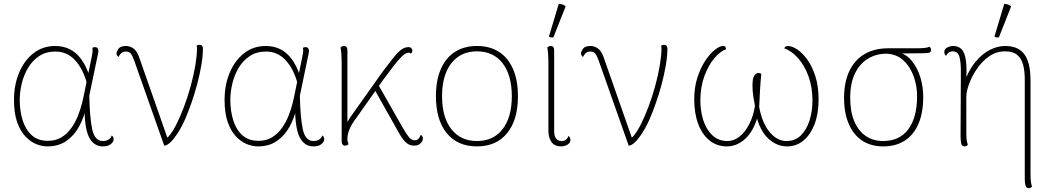

<svg xmlns="http://www.w3.org/2000/svg" viewBox="-20 -752 5481 1002"><path d="M227 12Q199 12 169 0Q139 -12 112.5 -40Q86 -68 69.5 -114.5Q53 -161 53 -231Q53 -308 79.5 -372Q106 -436 154.5 -474Q203 -512 268 -512Q309 -512 342.5 -496Q376 -480 402.5 -445Q429 -410 448 -352L434 -316Q413 -394 371 -438.5Q329 -483 270 -483Q220 -483 184.5 -459.5Q149 -436 126.5 -398Q104 -360 93.5 -316Q83 -272 83 -231Q83 -174 98 -125Q113 -76 145.5 -46.5Q178 -17 230 -17Q271 -17 301 -35.5Q331 -54 352 -83.5Q373 -113 386.5 -147Q400 -181 408 -213Q416 -245 420 -267L459 -457Q462 -473 463 -481.5Q464 -490 462 -502Q464 -504 467.5 -505Q471 -506 475 -506Q485 -506 489 -500.5Q493 -495 493.5 -488Q494 -481 492 -474L446 -253Q448 -141 461 -78.5Q474 -16 517 -16Q533 -16 545.5 -23Q558 -30 563 -45Q573 -39 573 -25Q573 -12 558.5 0Q544 12 517 12Q470 12 445.5 -34.5Q421 -81 421 -193L428 -185Q417 -136 392 -90.5Q367 -45 326.5 -16.5Q286 12 227 12Z M837 8 680 -437Q671 -462 662.5 -472.5Q654 -483 638 -483Q621 -483 612 -474Q603 -465 599 -455Q595 -457 591.5 -462Q588 -467 588 -474Q588 -482 598 -497Q608 -512 638 -512Q658 -512 676.5 -499Q695 -486 707 -451L857 -23L836 -26Q850 -26 868 -49.5Q886 -73 904.5 -111Q923 -149 940 -194Q960 -247 975.5 -304Q991 -361 999.5 -412Q1008 -463 1008 -497Q1008 -502 1007.5 -507.5Q1007 -513 1006 -514Q1008 -515 1011.5 -516.5Q1015 -518 1020 -518Q1033 -518 1036 -511Q1039 -504 1039 -499Q1039 -459 1030.5 -410Q1022 -361 1008.5 -310.5Q995 -260 978.5 -213.5Q962 -167 947 -132Q928 -89 907.5 -57.5Q887 -26 869 -9Q851 8 837 8Z M1326 12Q1298 12 1268 0Q1238 -12 1211.5 -40Q1185 -68 1168.5 -114.5Q1152 -161 1152 -231Q1152 -308 1178.5 -372Q1205 -436 1253.5 -474Q1302 -512 1367 -512Q1408 -512 1441.5 -496Q1475 -480 1501.5 -445Q1528 -410 1547 -352L1533 -316Q1512 -394 1470 -438.5Q1428 -483 1369 -483Q1319 -483 1283.5 -459.5Q1248 -436 1225.5 -398Q1203 -360 1192.5 -316Q1182 -272 1182 -231Q1182 -174 1197 -125Q1212 -76 1244.5 -46.5Q1277 -17 1329 -17Q1370 -17 1400 -35.5Q1430 -54 1451 -83.5Q1472 -113 1485.5 -147Q1499 -181 1507 -213Q1515 -245 1519 -267L1558 -457Q1561 -473 1562 -481.5Q1563 -490 1561 -502Q1563 -504 1566.5 -505Q1570 -506 1574 -506Q1584 -506 1588 -500.5Q1592 -495 1592.5 -488Q1593 -481 1591 -474L1545 -253Q1547 -141 1560 -78.5Q1573 -16 1616 -16Q1632 -16 1644.5 -23Q1657 -30 1662 -45Q1672 -39 1672 -25Q1672 -12 1657.5 0Q1643 12 1616 12Q1569 12 1544.5 -34.5Q1520 -81 1520 -193L1527 -185Q1516 -136 1491 -90.5Q1466 -45 1425.5 -16.5Q1385 12 1326 12Z M1781 8Q1772 8 1767.5 2Q1763 -4 1763 -14V-417Q1763 -447 1761.5 -469.5Q1760 -492 1757 -504Q1760 -507 1764 -509.5Q1768 -512 1775 -512Q1784 -512 1788.5 -506.5Q1793 -501 1793 -490V-79L1779 -71Q1779 -91 1793 -115.5Q1807 -140 1823 -161L1977 -378Q2004 -413 2026 -442Q2048 -471 2068.5 -488.5Q2089 -506 2111 -506Q2123 -506 2127.5 -500Q2132 -494 2132 -488Q2132 -482 2129.5 -478Q2127 -474 2124 -472Q2122 -474 2119.5 -475.5Q2117 -477 2113 -477Q2097 -477 2076.5 -457Q2056 -437 2032 -405Q2008 -373 1981 -337L1842 -140Q1828 -122 1817 -103.5Q1806 -85 1799.5 -65.5Q1793 -46 1793 -25Q1793 -18 1795 -11.5Q1797 -5 1799 0Q1796 3 1792 5.5Q1788 8 1781 8ZM2140 8Q2127 8 2115 2.5Q2103 -3 2090.5 -16.5Q2078 -30 2065 -53L1931 -291L1950 -317L2085 -80Q2100 -54 2113.5 -37Q2127 -20 2143 -20Q2159 -20 2166 -30Q2173 -40 2176 -49Q2181 -45 2184 -40Q2187 -35 2187 -29Q2187 -21 2182 -12.5Q2177 -4 2166.5 2Q2156 8 2140 8Z M2469 12Q2368 12 2311.5 -57Q2255 -126 2255 -250Q2255 -333 2280.5 -391.5Q2306 -450 2354 -481Q2402 -512 2469 -512Q2537 -512 2584.5 -481Q2632 -450 2657.5 -391.5Q2683 -333 2683 -250Q2683 -126 2626.5 -57Q2570 12 2469 12ZM2469 -16Q2555 -16 2603 -78Q2651 -140 2651 -250Q2651 -360 2603 -422Q2555 -484 2469 -484Q2384 -484 2335.5 -422Q2287 -360 2287 -250Q2287 -140 2335.5 -78Q2384 -16 2469 -16Z M2909 12Q2874 12 2858 -11Q2842 -34 2842 -71V-417Q2842 -447 2840.5 -469.5Q2839 -492 2836 -504Q2839 -507 2843 -509.5Q2847 -512 2854 -512Q2863 -512 2867.5 -506.5Q2872 -501 2872 -490V-69Q2872 -41 2882.5 -28.5Q2893 -16 2910 -16Q2925 -16 2933.5 -23Q2942 -30 2948 -43Q2953 -37 2955 -32Q2957 -27 2957 -22Q2957 -6 2941.5 3Q2926 12 2909 12ZM2868 -557Q2864 -556 2855.5 -557Q2847 -558 2845 -562L2896 -732Q2907 -731 2915.5 -728.5Q2924 -726 2932 -719Z M3261 8 3104 -437Q3095 -462 3086.5 -472.5Q3078 -483 3062 -483Q3045 -483 3036 -474Q3027 -465 3023 -455Q3019 -457 3015.5 -462Q3012 -467 3012 -474Q3012 -482 3022 -497Q3032 -512 3062 -512Q3082 -512 3100.5 -499Q3119 -486 3131 -451L3281 -23L3260 -26Q3274 -26 3292 -49.5Q3310 -73 3328.5 -111Q3347 -149 3364 -194Q3384 -247 3399.5 -304Q3415 -361 3423.5 -412Q3432 -463 3432 -497Q3432 -502 3431.5 -507.5Q3431 -513 3430 -514Q3432 -515 3435.5 -516.5Q3439 -518 3444 -518Q3457 -518 3460 -511Q3463 -504 3463 -499Q3463 -459 3454.5 -410Q3446 -361 3432.5 -310.5Q3419 -260 3402.5 -213.5Q3386 -167 3371 -132Q3352 -89 3331.5 -57.5Q3311 -26 3293 -9Q3275 8 3261 8Z M4091 -512Q4113 -512 4140.5 -494Q4168 -476 4193.5 -440.5Q4219 -405 4235.5 -353Q4252 -301 4252 -232Q4252 -159 4231 -104Q4210 -49 4173 -18.5Q4136 12 4088 12Q4034 12 3990.5 -28Q3947 -68 3928 -144H3934Q3913 -68 3869.5 -28Q3826 12 3773 12Q3722 12 3683.5 -18.5Q3645 -49 3624 -104.5Q3603 -160 3603 -234Q3603 -296 3619.5 -347Q3636 -398 3660.5 -435Q3685 -472 3710.5 -492Q3736 -512 3753 -512Q3763 -512 3766 -506.5Q3769 -501 3769 -495Q3738 -484 3707 -447Q3676 -410 3655.5 -353.5Q3635 -297 3635 -227Q3635 -172 3650.5 -124Q3666 -76 3697.5 -46Q3729 -16 3777 -16Q3810 -16 3839 -39Q3868 -62 3889.5 -103Q3911 -144 3920 -199Q3916 -219 3911.5 -247Q3907 -275 3907 -306Q3907 -342 3916 -356.5Q3925 -371 3938 -371Q3941 -371 3945.5 -370Q3950 -369 3953 -367Q3949 -327 3946.5 -284Q3944 -241 3942 -194Q3957 -111 3996 -63.5Q4035 -16 4084 -16Q4130 -16 4160 -46Q4190 -76 4205 -124Q4220 -172 4220 -227Q4220 -297 4199.5 -353.5Q4179 -410 4145.5 -448Q4112 -486 4073 -500Q4078 -512 4091 -512Z M4589 12Q4526 12 4480.5 -17.5Q4435 -47 4410 -104Q4385 -161 4385 -241Q4385 -323 4412.5 -381Q4440 -439 4491.5 -469.5Q4543 -500 4615 -500H4764Q4785 -500 4802.5 -501.5Q4820 -503 4830 -508Q4832 -507 4835.5 -503Q4839 -499 4839 -492Q4839 -478 4825 -476Q4811 -474 4785 -474L4668 -473L4608 -472Q4552 -472 4508.5 -445Q4465 -418 4441 -367Q4417 -316 4417 -242Q4417 -168 4439 -117.5Q4461 -67 4499.5 -41.5Q4538 -16 4588 -16Q4674 -16 4719.5 -76.5Q4765 -137 4766 -244Q4767 -300 4749 -351.5Q4731 -403 4694.5 -437Q4658 -471 4601 -472L4659 -481Q4707 -473 4738 -435Q4769 -397 4784 -345.5Q4799 -294 4798 -244Q4798 -164 4773.5 -106.5Q4749 -49 4702.5 -18.5Q4656 12 4589 12Z M5350 230Q5340 230 5335.5 223.5Q5331 217 5329.5 205Q5328 193 5328 176V-338Q5328 -381 5319.5 -413.5Q5311 -446 5289 -465Q5267 -484 5225 -484Q5179 -484 5141.5 -457.5Q5104 -431 5077.5 -391.5Q5051 -352 5037 -313Q5023 -274 5023 -249V-56Q5023 -31 5025.5 -17.5Q5028 -4 5031 3Q5028 7 5024 9.5Q5020 12 5014 12Q5000 12 4996.5 -2Q4993 -16 4993 -41L4994 -260Q4994 -326 4994.5 -376.5Q4995 -427 4987 -455.5Q4979 -484 4953 -484Q4939 -484 4930 -477Q4921 -470 4917 -460Q4913 -464 4910.5 -469Q4908 -474 4908 -480Q4908 -496 4923.5 -504Q4939 -512 4955 -512Q4981 -512 4998 -495.5Q5015 -479 5021 -434.5Q5027 -390 5021 -307L5009 -313Q5033 -383 5069 -427Q5105 -471 5145.5 -491.5Q5186 -512 5225 -512Q5256 -512 5280.5 -503Q5305 -494 5322.5 -473Q5340 -452 5349 -417Q5358 -382 5358 -330V149Q5358 163 5358.5 177Q5359 191 5361 202.5Q5363 214 5366 221Q5365 223 5360.5 226.5Q5356 230 5350 230ZM5193 -557Q5189 -556 5180.5 -557Q5172 -558 5170 -562L5221 -732Q5232 -731 5240.5 -728.5Q5249 -726 5257 -719Z"/></svg>

Font: Arima Thin Thin
Style: Regular
Weight: 250
Version: Version 1.100